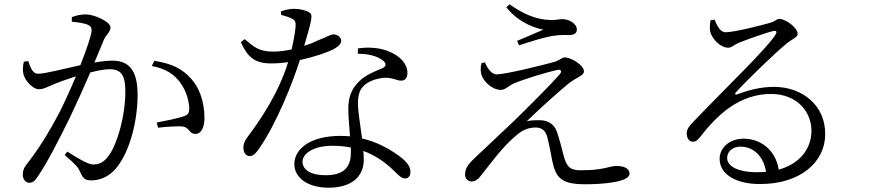

<svg xmlns="http://www.w3.org/2000/svg" viewBox="-20 -829 4040 893"><path d="M314 -728C338 -726 375 -721 390 -713C403 -707 406 -699 406 -687C406 -668 384 -603 354 -526C280 -510 190 -486 158 -486C129 -486 122 -518 111 -545L91 -542C86 -523 85 -500 89 -484C97 -452 134 -414 160 -414C185 -414 199 -425 242 -442C262 -450 296 -462 333 -474C309 -416 282 -357 258 -309C201 -201 157 -133 102 -62C89 -45 86 -33 86 -16C86 7 102 21 116 21C131 21 142 14 157 -10C200 -73 250 -171 305 -282C337 -349 371 -425 400 -492C434 -501 467 -507 490 -507C546 -507 563 -476 563 -403C563 -289 526 -167 493 -116C467 -75 444 -64 413 -64C390 -64 345 -91 293 -124L281 -108C337 -60 344 -48 351 -33C364 -4 371 10 404 10C455 10 496 -15 525 -53C584 -127 620 -267 620 -388C620 -506 577 -547 502 -547C479 -547 446 -543 419 -538C438 -582 453 -620 463 -644C474 -669 494 -680 494 -702C494 -727 420 -762 379 -762C352 -762 331 -756 314 -749ZM686 -522C751 -510 791 -483 819 -444C849 -402 858 -358 860 -332C861 -306 858 -297 837 -289C810 -279 746 -266 709 -259L715 -235C749 -239 812 -244 833 -240C862 -234 860 -206 889 -206C918 -207 931 -240 931 -280C931 -357 906 -423 869 -463C829 -508 779 -534 698 -546Z M1287 -760C1301 -756 1320 -751 1334 -744C1351 -737 1356 -729 1355 -708C1353 -682 1346 -639 1336 -599C1307 -593 1278 -589 1252 -589C1183 -589 1161 -611 1118 -647L1100 -633C1132 -562 1166 -534 1241 -534C1266 -534 1293 -536 1320 -540C1275 -394 1191 -271 1130 -190C1117 -173 1112 -158 1112 -142C1112 -124 1121 -103 1141 -103C1160 -103 1172 -119 1186 -139C1268 -258 1340 -442 1375 -550C1442 -564 1502 -585 1533 -601C1544 -608 1567 -621 1567 -639C1567 -655 1550 -669 1532 -669C1515 -669 1502 -657 1468 -645C1447 -635 1422 -624 1395 -616C1432 -743 1436 -761 1419 -771C1402 -782 1372 -788 1346 -788C1327 -788 1303 -782 1287 -776ZM1612 -121C1612 -62 1590 -14 1494 -14C1421 -14 1387 -42 1387 -77C1387 -113 1435 -151 1526 -151C1557 -151 1585 -148 1612 -143C1612 -136 1612 -128 1612 -121ZM1644 -579C1690 -579 1731 -570 1759 -549C1776 -536 1780 -523 1759 -512C1724 -497 1679 -481 1648 -448C1616 -416 1600 -379 1600 -323C1600 -284 1605 -239 1608 -195C1594 -196 1579 -197 1563 -197C1430 -197 1349 -141 1349 -65C1349 -7 1405 44 1509 44C1611 44 1672 -4 1672 -87C1672 -99 1671 -112 1670 -127C1727 -106 1773 -73 1811 -36C1833 -16 1845 1 1864 1C1880 1 1889 -11 1889 -31C1889 -56 1868 -84 1820 -115C1782 -141 1729 -170 1664 -185C1656 -245 1646 -308 1645 -338C1644 -374 1648 -406 1670 -428C1692 -451 1728 -463 1763 -467C1806 -470 1823 -454 1846 -454C1865 -454 1875 -467 1875 -490C1875 -530 1844 -569 1783 -592C1745 -607 1694 -611 1645 -604Z M2219 -535C2215 -515 2214 -497 2220 -479C2230 -450 2268 -411 2310 -411C2330 -411 2341 -427 2368 -440C2425 -464 2524 -493 2569 -503C2588 -508 2597 -499 2583 -483C2540 -434 2444 -338 2368 -264C2316 -214 2234 -138 2192 -98C2165 -72 2143 -52 2143 -17C2143 2 2157 15 2173 15C2191 15 2203 5 2215 -10C2255 -59 2314 -144 2381 -199C2411 -226 2441 -236 2472 -236C2505 -236 2520 -215 2526 -189C2535 -153 2543 -111 2549 -79C2566 2 2595 28 2703 28C2778 28 2908 19 2908 -21C2908 -43 2887 -57 2848 -57C2811 -57 2794 -37 2679 -37C2631 -37 2615 -54 2601 -107C2592 -143 2581 -185 2570 -217C2557 -254 2525 -270 2490 -270C2473 -270 2450 -270 2430 -265C2484 -318 2588 -412 2629 -444C2664 -470 2696 -478 2696 -497C2696 -526 2636 -562 2607 -562C2592 -562 2583 -548 2558 -541C2501 -525 2329 -483 2290 -483C2269 -483 2250 -505 2235 -539ZM2507 -691C2476 -677 2425 -656 2385 -639L2394 -618C2435 -632 2522 -660 2566 -664C2593 -667 2608 -666 2628 -666C2654 -666 2663 -678 2663 -691C2663 -720 2626 -740 2596 -740C2579 -740 2567 -735 2539 -736C2474 -738 2415 -763 2350 -809L2335 -795C2396 -719 2473 -698 2507 -691Z M3502 -28C3405 -28 3362 -59 3362 -94C3362 -126 3389 -147 3424 -147C3481 -147 3530 -107 3543 -30C3530 -29 3516 -28 3502 -28ZM3285 -735C3281 -716 3280 -695 3284 -679C3292 -650 3329 -607 3367 -607C3383 -607 3397 -622 3416 -630C3459 -647 3546 -678 3578 -685C3590 -687 3596 -683 3587 -668C3545 -601 3364 -429 3207 -265C3184 -242 3175 -228 3174 -210C3173 -185 3188 -170 3200 -170C3215 -169 3223 -175 3238 -194C3322 -302 3423 -392 3567 -392C3690 -392 3757 -304 3754 -216C3752 -138 3702 -68 3602 -40C3586 -138 3511 -184 3439 -184C3374 -184 3327 -143 3327 -90C3327 -18 3403 27 3515 27C3704 27 3816 -76 3818 -201C3821 -340 3710 -425 3580 -425C3513 -425 3454 -407 3408 -390C3400 -386 3396 -394 3403 -400C3448 -450 3581 -579 3632 -621C3667 -652 3690 -653 3690 -672C3690 -699 3635 -741 3605 -741C3591 -741 3588 -731 3566 -724C3521 -711 3395 -679 3355 -679C3329 -679 3316 -709 3303 -738Z"/></svg>

Font: Noto Serif CJK JP
Style: Regular
Weight: 400
Designer: Ryoko NISHIZUKA 西塚涼子 (kana & ideographs); Frank Grießhammer (Latin, Greek & Cyrillic); Wenlong ZHANG 张文龙 (bopomofo); San
Foundry: Adobe Systems Incorporated
Version: Version 1.000;PS 1;hotconv 16.6.53;makeotf.lib2.5.65590